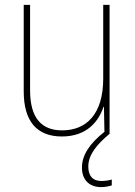

<svg xmlns="http://www.w3.org/2000/svg" viewBox="-20 -548 553 785"><path d="M341 133C341 83 379 40 427 0H428V-528H402V-227C402 -82 334 -15 234 -15C150 -15 103 -65 103 -179V-528H77V-174C77 -53 130 10 233 10C335 10 383 -51 403 -111H405L407 -9C346 39 315 87 315 137C315 190 348 217 393 217C411 217 428 213 437 210V186C428 189 411 192 395 192C359 192 341 171 341 133Z"/></svg>

Font: Noto Sans Armenian SemiCondensed Thin
Style: Regular
Weight: 100
Width: 4
Designer: Monotype Design Team
Foundry: Monotype Imaging Inc.
Version: Version 2.008